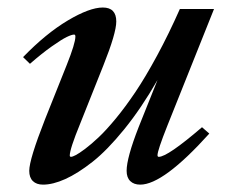

<svg xmlns="http://www.w3.org/2000/svg" viewBox="-20 -485 615 516"><path d="M95.7 11.2Q78.1 11.2 68.4 1.7Q58.6 -7.8 58.6 -25.9Q58.6 -56.6 101.1 -164.6L159.2 -310.1Q182.6 -368.7 182.6 -386.7Q182.6 -392.1 179.2 -392.1Q172.9 -392.1 159.2 -385.5Q145.5 -378.9 118.9 -360.1Q92.3 -341.3 60.5 -313.5L42 -331.5Q103.5 -395 162.1 -429.9Q220.7 -464.8 256.3 -464.8Q292.5 -464.8 292.5 -427.2Q292.5 -396 257.8 -309.1L195.3 -152.3Q167.5 -84.5 167.5 -66.9Q167.5 -63.5 171.4 -63.5Q174.3 -63.5 183.1 -67.9Q191.9 -72.3 208.5 -84.7Q225.1 -97.2 245.1 -116Q265.1 -134.8 291.3 -166.5Q317.4 -198.2 344 -237.8Q370.6 -277.3 402.1 -335.4Q433.6 -393.6 463.4 -460.9H555.2L429.7 -147Q403.3 -80.6 403.3 -67.9Q403.3 -63.5 406.7 -63.5Q430.2 -63.5 522.9 -143.1L542.5 -126Q418.9 11.2 356.9 11.2Q339.8 11.2 330.1 1.7Q320.3 -7.8 320.3 -25.9Q320.3 -60.5 352.5 -143.1L403.3 -270Q359.9 -194.3 314 -137.7Q268.1 -81.1 228.3 -49.8Q188.5 -18.6 155.3 -3.7Q122.1 11.2 95.7 11.2Z"/></svg>

Font: Elstob 6pt SemiBold
Style: Italic
Weight: 600
Italic angle: -20°
Designer: Peter S. Baker
Version: Version 1.015